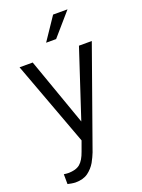

<svg xmlns="http://www.w3.org/2000/svg" viewBox="-176 -828 826 1118"><g transform="rotate(-20 237.0 -268.5)"><path d="M13.2 -528.3 207 -4.9 184.6 56.6C173.3 88.9 159.7 112.3 142.6 126.5C125.5 140.6 101.1 147.5 69.8 147.5C65.4 147.5 49.8 146.5 42.5 145L43 206.1C50.8 208.5 79.1 213.4 90.8 213.4C123 213.4 149.4 206.1 169.4 191.4C189.5 176.3 205.1 158.7 216.8 138.7C228 118.2 236.8 99.6 243.2 83L460.9 -528.3H381.3L243.2 -108.9L94.7 -528.3ZM269.5 -609.9 391.1 -750H301.8L207.5 -609.9Z"/></g></svg>

Font: Vazirmatn Light
Style: Regular
Weight: 300
Designer: Saber Rastikerdar
Foundry: Saber Rastikerdar
Version: Version 33.003